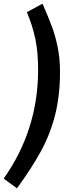

<svg xmlns="http://www.w3.org/2000/svg" viewBox="-52 -870 346 1043"><path d="M274 -480Q274 -352 248 -248Q222 -144 172 -51.5Q122 41 40 153L-32 100Q155 -164 155 -491Q155 -587 140 -658.5Q125 -730 94 -804L179 -850Q212 -774 230 -726Q248 -678 261 -615.5Q274 -553 274 -480Z"/></svg>

Font: Fira Sans Extra Condensed Medium
Style: Italic
Weight: 500
Width: 3
Italic angle: -8°
Designer: Carrois Corporate & Edenspiekermann AG
Foundry: Carrois Corporate GbR & Edenspiekermann AG
Version: Version 4.203